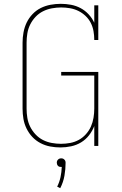

<svg xmlns="http://www.w3.org/2000/svg" viewBox="-20 -763 640 1004"><path d="M296 8Q269 8 242.5 3Q216 -2 192 -14.5Q168 -27 149.5 -46.5Q131 -66 119 -90.5Q107 -115 102.5 -141.5Q98 -168 98 -195V-540Q98 -567 103 -594Q108 -621 119.5 -645Q131 -669 150 -689Q169 -709 193 -721Q217 -733 244 -738Q271 -743 298 -743Q325 -743 351.5 -738Q378 -733 401.5 -720.5Q425 -708 443.5 -688Q462 -668 473 -644V-735H494V-554H473Q473 -577 469 -600Q465 -623 454.5 -643.5Q444 -664 427 -680Q410 -696 389.5 -706Q369 -716 346 -720Q323 -724 300 -724Q276 -724 251.5 -719.5Q227 -715 205 -704Q183 -693 166 -675Q149 -657 138 -635Q127 -613 123 -588.5Q119 -564 119 -540V-195Q119 -171 123 -146.5Q127 -122 138 -100Q149 -78 166 -60Q183 -42 204.5 -31Q226 -20 250.5 -15.5Q275 -11 299 -11Q323 -11 347 -15.5Q371 -20 392 -31.5Q413 -43 429.5 -61.5Q446 -80 455.5 -101.5Q465 -123 469 -147Q473 -171 473 -195V-368H300V-387H494V0H473V-104Q463 -78 445.5 -55.5Q428 -33 404 -18.5Q380 -4 352 2Q324 8 296 8ZM295 221 279 213Q291 189 296.5 163Q302 137 303 110Q303 110 302 110Q301 110 300 110Q295 110 291 109Q287 108 283.5 104.5Q280 101 278.5 96.5Q277 92 277 88Q277 83 278.5 79Q280 75 283.5 71.5Q287 68 291 66.5Q295 65 300 65Q305 65 309 66.5Q313 68 316.5 71.5Q320 75 321.5 79Q323 83 323 88Q323 122 317 156Q311 190 295 221Z"/></svg>

Font: Iosevka Curly Slab ThEx
Style: Regular
Weight: 100
Width: 7
Monospace: yes
Designer: Belleve Invis
Foundry: Belleve Invis
Version: Version 11.1.0; ttfautohint (v1.8.3)